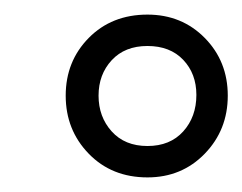

<svg xmlns="http://www.w3.org/2000/svg" viewBox="-20 -613 332 263"><path d="M182 -370Q133 -370 101.5 -402.5Q70 -435 70 -482Q70 -529 101.5 -561Q133 -593 182 -593Q229 -593 260.5 -561Q292 -529 292 -482Q292 -435 260.5 -402.5Q229 -370 182 -370ZM182 -413Q213 -413 231 -433Q249 -453 249 -483Q249 -512 231 -531Q213 -550 182 -550Q151 -550 133 -530.5Q115 -511 115 -482Q115 -453 133 -433Q151 -413 182 -413Z"/></svg>

Font: Rokkitt SemiBold
Style: Italic
Weight: 600
Italic angle: -9°
Designer: Vernon Adams
Foundry: Vernon Adams
Version: Version 3.103